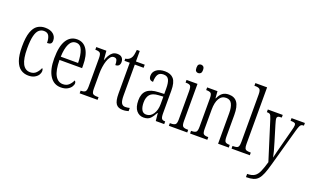

<svg xmlns="http://www.w3.org/2000/svg" viewBox="-99 -1308 3426 2093"><g transform="rotate(20 1614.0 -261.0)"><path d="M216 10Q166 10 127.5 -16.5Q89 -43 67 -103.5Q45 -164 45 -264Q45 -372 66.5 -433Q88 -494 126 -519Q164 -544 213 -544Q275 -544 309 -515.5Q343 -487 343 -441Q343 -414 329 -404Q315 -394 288 -394Q288 -445 272 -475.5Q256 -506 213 -506Q181 -506 156.5 -485Q132 -464 118.5 -411.5Q105 -359 105 -265Q105 -146 134.5 -88.5Q164 -31 223 -31Q266 -31 292.5 -58.5Q319 -86 332 -119Q338 -114 341 -106.5Q344 -99 344 -86Q344 -66 330.5 -44Q317 -22 288.5 -6Q260 10 216 10Z M593 10Q511 10 465 -61.5Q419 -133 419 -263Q419 -404 462.5 -474Q506 -544 585 -544Q660 -544 700.5 -479.5Q741 -415 741 -298V-267H479Q480 -146 512.5 -88.5Q545 -31 603 -31Q645 -31 671.5 -56Q698 -81 711 -113Q717 -110 721.5 -103Q726 -96 726 -85Q726 -66 711.5 -44Q697 -22 667.5 -6Q638 10 593 10ZM681 -305Q680 -394 658.5 -450Q637 -506 586 -506Q535 -506 509 -452.5Q483 -399 480 -305Z M810 0V-31H812Q847 -31 862 -43Q877 -55 877 -105V-433Q877 -481 862 -493Q847 -505 811 -505H808V-536H925L934 -431H936Q946 -460 960.5 -486Q975 -512 996.5 -528.5Q1018 -545 1051 -545Q1088 -545 1105.5 -525.5Q1123 -506 1123 -476Q1123 -452 1110.5 -437Q1098 -422 1070 -422Q1070 -457 1062.5 -478Q1055 -499 1027 -499Q1004 -499 987.5 -478.5Q971 -458 960 -424.5Q949 -391 943.5 -352Q938 -313 938 -275V-103Q938 -54 952.5 -42.5Q967 -31 1002 -31H1018V0Z M1312 10Q1258 10 1233.5 -23.5Q1209 -57 1209 -143V-500H1148V-525Q1188 -531 1207 -557Q1220 -573 1225 -596Q1230 -619 1234 -658H1268V-536H1370V-500H1268V-142Q1268 -79 1282.5 -54.5Q1297 -30 1327 -30Q1342 -30 1353.5 -32Q1365 -34 1378 -37V0Q1366 3 1349 6.5Q1332 10 1312 10Z M1553 10Q1503 10 1470 -29Q1437 -68 1437 -148Q1437 -227 1481 -265Q1525 -303 1615 -306L1679 -309V-372Q1679 -439 1662.5 -472.5Q1646 -506 1600 -506Q1555 -506 1537 -476.5Q1519 -447 1519 -391Q1469 -391 1469 -445Q1469 -489 1505.5 -516.5Q1542 -544 1604 -544Q1671 -544 1705 -504.5Q1739 -465 1739 -369V-108Q1739 -60 1750 -45.5Q1761 -31 1788 -31H1791V0H1693L1684 -89H1680Q1658 -46 1631.5 -18Q1605 10 1553 10ZM1569 -30Q1619 -30 1649.5 -76Q1680 -122 1680 -191V-278L1626 -275Q1556 -271 1527.5 -238Q1499 -205 1499 -145Q1499 -93 1516 -61.5Q1533 -30 1569 -30Z M1948 -649Q1932 -649 1921.5 -659.5Q1911 -670 1911 -698Q1911 -726 1921.5 -736.5Q1932 -747 1948 -747Q1964 -747 1975.5 -736.5Q1987 -726 1987 -698Q1987 -670 1975.5 -659.5Q1964 -649 1948 -649ZM1845 0V-31H1858Q1894 -31 1908.5 -43.5Q1923 -56 1923 -104V-430Q1923 -479 1910.5 -492Q1898 -505 1863 -505H1855V-536H1982V-106Q1982 -57 1996 -44Q2010 -31 2047 -31H2058V0Z M2091 0V-31H2098Q2134 -31 2148.5 -43.5Q2163 -56 2163 -105V-433Q2163 -481 2148.5 -493Q2134 -505 2099 -505H2094V-536H2214L2220 -456H2224Q2243 -501 2271.5 -522.5Q2300 -544 2345 -544Q2411 -544 2443 -498.5Q2475 -453 2475 -355V-105Q2475 -56 2488.5 -43.5Q2502 -31 2536 -31H2540V0H2416V-355Q2416 -421 2396.5 -460.5Q2377 -500 2329 -500Q2277 -500 2250 -453.5Q2223 -407 2223 -326V-103Q2223 -54 2237 -42.5Q2251 -31 2285 -31H2291V0Z M2572 0V-31H2579Q2606 -31 2621 -36Q2636 -41 2642 -56.5Q2648 -72 2648 -105V-656Q2648 -705 2632.5 -717Q2617 -729 2584 -729H2572V-760H2708V-105Q2708 -72 2714 -56.5Q2720 -41 2735 -36Q2750 -31 2777 -31H2784V0Z M2826 201Q2880 201 2910.5 181Q2941 161 2960.5 116.5Q2980 72 3000 2L2859 -447Q2851 -472 2844.5 -484.5Q2838 -497 2828.5 -501Q2819 -505 2800 -505H2798V-536H2971V-505H2968Q2937 -505 2927 -498Q2917 -491 2917 -477Q2917 -466 2921.5 -448.5Q2926 -431 2933 -407L2987 -229Q3004 -174 3015 -132Q3026 -90 3031 -63Q3037 -91 3046 -126Q3055 -161 3066 -203L3121 -413Q3126 -431 3129.5 -447Q3133 -463 3133 -475Q3133 -491 3123 -497.5Q3113 -504 3083 -505H3073V-536H3228V-505H3225Q3208 -505 3198.5 -499.5Q3189 -494 3181.5 -477.5Q3174 -461 3164 -427L3042 11Q3023 81 3005 125.5Q2987 170 2964.5 194.5Q2942 219 2910 228.5Q2878 238 2831 238H2826Z"/></g></svg>

Font: Noto Serif Tamil ExtraCondensed Light
Style: Regular
Weight: 300
Width: 2
Designer: Indian Type Foundry, Tom Grace, and the Monotype Design Team
Foundry: Monotype Imaging Inc.
Version: Version 2.004; ttfautohint (v1.8.4.7-5d5b)